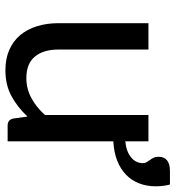

<svg xmlns="http://www.w3.org/2000/svg" viewBox="10 -634 633 692"><g transform="rotate(90 326.0 -288.5)"><path d="M159 -507.5V-184Q159 -129 184.5 -98.2Q210 -67.5 262 -67.5Q300 -67.5 333.2 -85.2Q366.5 -103 395 -134.5V-507.5H490V-424Q527.5 -428 548 -445.2Q568.5 -462.5 568.5 -487Q568.5 -495 565 -501Q561.5 -507 557 -513Q552.5 -519 549 -526.2Q545.5 -533.5 545.5 -544.5Q545.5 -563.5 558 -574.2Q570.5 -585 597 -585H645.5Q648.5 -575 650.2 -561.5Q652 -548 652 -534Q652 -501.5 641.5 -474.2Q631 -447 610.5 -427Q590 -407 559.8 -395Q529.5 -383 490 -381V0H433Q413 0 408 -19L400.5 -71.5Q367.5 -36 327.2 -14Q287 8 234 8Q192 8 160.2 -6Q128.5 -20 107.2 -45.2Q86 -70.5 75 -105.8Q64 -141 64 -184V-507.5Z"/></g></svg>

Font: Lato Medium
Style: Regular
Weight: 500
Designer: Lukasz Dziedzic
Foundry: tyPoland Lukasz Dziedzic
Version: Version 2.006; 2014-01-15